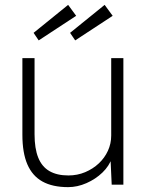

<svg xmlns="http://www.w3.org/2000/svg" viewBox="-20 -759 600 789"><path d="M72 -205V-520H122V-207Q122 -149 137 -111.5Q152 -74 183 -56Q214 -38 261 -38Q298 -38 330 -51.5Q362 -65 386 -87.5Q410 -110 423.5 -139.5Q437 -169 437 -202V-520H487V0H439L434 -110H440Q429 -77 401 -50Q373 -23 335.5 -6.5Q298 10 260 10Q196 10 154.5 -13Q113 -36 92.5 -83.5Q72 -131 72 -205ZM289 -593 268 -624 410 -739 443 -694ZM260 -739 293 -694 139 -593 118 -624Z"/></svg>

Font: Mach ExtraLight
Style: Regular
Weight: 250
Version: Version 1.002